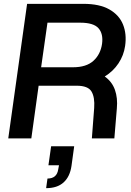

<svg xmlns="http://www.w3.org/2000/svg" viewBox="-20 -720 680 999"><path d="M23 0 121 -700H414Q498 -700 549 -671Q600 -642 620 -592.5Q640 -543 631 -481Q624 -432 596.5 -390.5Q569 -349 525 -322Q563 -295 578 -252.5Q593 -210 588 -156L575 0H458L470 -158Q474 -214 456 -244Q438 -274 379 -274H181L143 0ZM194 -370H360Q429 -370 466 -403.5Q503 -437 511 -492Q518 -544 492.5 -573Q467 -602 397 -602H227ZM220 259 227 209Q276 209 283 161L287 140H232L246 41H366L352 143Q344 199 311 229Q278 259 220 259Z"/></svg>

Font: Host Grotesk SemiBold
Style: Italic
Weight: 600
Italic angle: -8°
Designer: Doğukan Karapınar based on Poppins by Indian Type Foundry, Jonny Pinhorn
Foundry: Element Type
Version: Version 1.001; ttfautohint (v1.8.4.7-5d5b)